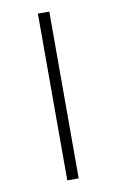

<svg xmlns="http://www.w3.org/2000/svg" viewBox="-78 -702 453 746"><g transform="rotate(-10 148.5 -329.0)"><path d="M126 0V-658H171V0Z"/></g></svg>

Font: Ysabeau Infant ExtraLight
Style: Regular
Weight: 250
Designer: Christian Thalmann (Catharsis Fonts)
Version: Version 2.001;gftools[0.9.30]; featfreeze: ss01,ss02,lnum